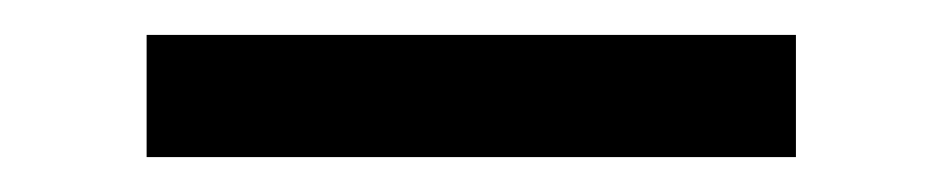

<svg xmlns="http://www.w3.org/2000/svg" viewBox="-20 -395 540 110"><path d="M64 -305V-375H436V-305Z"/></svg>

Font: Iosevka www.saffi
Style: Regular
Weight: 400
Monospace: yes
Designer: Belleve Invis
Foundry: Belleve Invis
Version: Version 22.0.2; ttfautohint (v1.8.3)